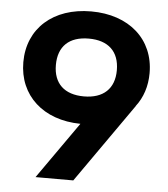

<svg xmlns="http://www.w3.org/2000/svg" viewBox="-52 -774 717 821"><g transform="rotate(5 306.5 -363.5)"><path d="M293 0 531.7 -340.3H531.2C561.5 -379.4 578.1 -428.7 578.1 -485.4C578.1 -630.4 469.7 -726.6 306.6 -726.6C144 -726.6 36.1 -630.4 36.1 -485.4C36.1 -342.3 142.1 -245.6 302.2 -243.7L130.9 0ZM306.6 -609.9C390.1 -609.9 437.5 -565.9 437.5 -485.4C437.5 -406.2 390.1 -361.8 306.6 -361.8C222.7 -361.8 175.8 -406.2 175.8 -485.4C175.8 -565.9 222.7 -609.9 306.6 -609.9Z"/></g></svg>

Font: Winston
Style: Bold
Weight: 700
Designer: Vernon Adams, Kim Jin-seong, David Berlow, Cristiano Sobral
Foundry: The Winston Project Authors
Version: Version 3.004